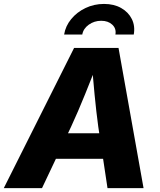

<svg xmlns="http://www.w3.org/2000/svg" viewBox="-45 -976 830 996"><path d="M-25.4 0 339.4 -727.5H569.8L699.7 0H512.7L464.8 -318.4Q454.1 -397 445.6 -485.6Q437 -574.2 430.2 -670.4H469.7Q432.1 -575.2 396.2 -486.6Q360.4 -397.9 323.7 -318.4L172.9 0ZM166 -152.3 187.5 -284.7H581.1L559.1 -152.3ZM494.6 -955.6Q546.4 -955.6 583.7 -934.3Q621.1 -913.1 638.9 -877.2Q656.7 -841.3 648.9 -796.9H553.7Q559.1 -827.6 537.6 -847.9Q516.1 -868.2 480 -868.2Q443.8 -868.2 415.5 -847.9Q387.2 -827.6 381.8 -796.9H287.6Q294.9 -841.3 324.5 -877.2Q354 -913.1 398.4 -934.3Q442.9 -955.6 494.6 -955.6Z"/></svg>

Font: Inter 17pt ExtraBold
Style: Italic
Weight: 800
Italic angle: -9.3988°
Version: Version 4.001;git-66647c0bb